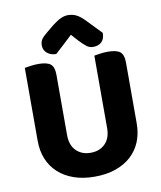

<svg xmlns="http://www.w3.org/2000/svg" viewBox="-93 -915 846 1006"><g transform="rotate(-10 330.5 -412.0)"><path d="M330 17Q268 17 219.5 0Q171 -17 137 -48Q103 -79 85 -122.5Q67 -166 67 -220V-608Q78 -610 98.5 -613Q119 -616 140 -616Q185 -616 204.5 -601Q224 -586 224 -542V-223Q224 -169 253.5 -139.5Q283 -110 330 -110Q378 -110 407.5 -139.5Q437 -169 437 -223V-608Q448 -610 468.5 -613Q489 -616 510 -616Q555 -616 574.5 -601Q594 -586 594 -542V-220Q594 -166 576 -122.5Q558 -79 524 -48Q490 -17 441 0Q392 17 330 17ZM335 -737Q312 -716 288.5 -693.5Q265 -671 242 -651Q213 -651 194 -667Q175 -683 175 -708Q175 -728 184.5 -741.5Q194 -755 218 -774L253 -803Q279 -823 298.5 -832Q318 -841 337 -841Q361 -841 380.5 -831.5Q400 -822 420 -802L501 -718Q501 -686 484.5 -670Q468 -654 439 -654Q420 -654 405 -665.5Q390 -677 367 -701Z"/></g></svg>

Font: Baloo Chettan 2
Style: Bold
Weight: 700
Designer: Maithili Shingre, Unnati Kotecha and Ek Type
Foundry: Ek Type
Version: Version 1.640;hotconv 1.0.111;makeotfexe 2.5.65597; ttfautoh